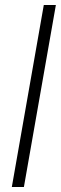

<svg xmlns="http://www.w3.org/2000/svg" viewBox="-20 -743 242 763"><path d="M27 0H75L202 -723H154Z"/></svg>

Font: Archivo Thin
Style: Italic
Weight: 100
Italic angle: -10°
Designer: Hector Gatti
Foundry: Omnibus-Type
Version: Version 2.001